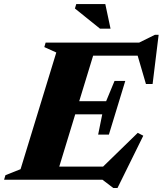

<svg xmlns="http://www.w3.org/2000/svg" viewBox="-55 -878 795 938"><path d="M498.5 40.5 445.5 0H-35L-28.5 -22L45.5 -51.5L220 -621.5L161.5 -648L168 -670H625L702 -708H720L690.5 -467.5H658L617.5 -606H400L332 -383.5H463.5L504.5 -482.5H557L477 -220.5H424.5L444.5 -319.5H312.5L234.5 -64H448.5L618 -229L645 -215L519 40.5ZM485 -738H433.5L311 -836.5L317.5 -858H459.5Z"/></svg>

Font: Newsreader Text ExtraBold
Style: Italic
Weight: 800
Italic angle: -17°
Designer: Hugues Gentile
Foundry: Production Type
Version: Version 1.001